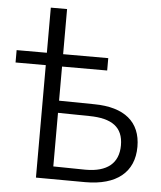

<svg xmlns="http://www.w3.org/2000/svg" viewBox="-53 -788 702 835"><g transform="rotate(5 298.0 -370.5)"><path d="M135 -491V0L347 1H351C486 1 563 -60 563 -172C563 -280 492 -339 360 -340L206 -342V-491H403V-545H206V-742H135V-545H3V-491ZM206 -55V-289L343 -287C442 -286 491 -251 491 -172C491 -93 440 -53 348 -53H343Z"/></g></svg>

Font: Montserrat Z
Style: Regular
Weight: 400
Designer: Julieta Ulanovsky
Foundry: Julieta Ulanovsky
Version: Version 8.000